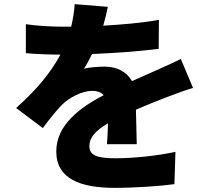

<svg xmlns="http://www.w3.org/2000/svg" viewBox="-20 -842 1040 928"><path d="M913 -417 854 -557C811 -536 770 -517 726 -498L618 -450C592 -496 544 -520 485 -520C457 -520 406 -516 386 -510C399 -530 412 -555 425 -581C531 -585 654 -594 747 -606L748 -746C664 -731 569 -723 479 -718C490 -756 497 -787 501 -809L341 -822C339 -788 333 -750 324 -713H285C231 -713 155 -717 105 -725V-585C158 -580 231 -578 272 -578C223 -486 152 -404 58 -320L187 -223C221 -269 250 -305 280 -336C314 -370 376 -403 427 -403C446 -403 467 -398 481 -382C371 -324 252 -241 252 -110C252 23 370 66 534 66C633 66 762 57 823 48L828 -108C740 -89 626 -77 537 -77C443 -77 412 -94 412 -136C412 -176 439 -209 502 -246C501 -208 499 -171 497 -145H641L637 -312C690 -335 739 -354 777 -369C815 -384 878 -407 913 -417Z"/></svg>

Font: Noto Sans KR Black
Style: Regular
Weight: 900
Designer: Ryoko NISHIZUKA 西塚涼子 (kana, bopomofo & ideographs); Paul D. Hunt (Latin, Greek & Cyrillic); Sandoll Communications 산돌커뮤니
Foundry: Adobe
Version: Version 2.004;hotconv 1.0.118;makeotfexe 2.5.65603